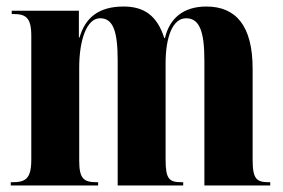

<svg xmlns="http://www.w3.org/2000/svg" viewBox="-20 -569 869 589"><path d="M13 0H281V-10H278C238 -10 223 -19 223 -76V-362C223 -446 246 -513 287 -513C328 -513 341 -471 341 -383V0H542V-10H538C499 -10 488 -19 488 -80V-375C488 -454 509 -513 551 -513C593 -513 607 -470 607 -383V0H809V-10H806C767 -10 755 -19 755 -80V-358C755 -491 703 -549 613 -549C543 -549 500 -513 486 -452H484C462 -522 421 -549 359 -549C281 -549 241 -513 224 -454H222V-536H16V-526H19C58 -526 76 -517 76 -459V-79C76 -19 57 -10 17 -10H13Z"/></svg>

Font: Noto Serif Display Condensed Extra
Style: Regular
Weight: 800
Width: 3
Designer: Monotype Design Team
Foundry: Monotype Imaging Inc.
Version: Version 1.900